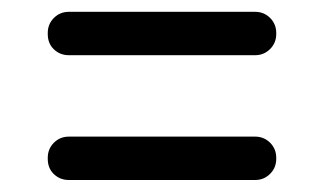

<svg xmlns="http://www.w3.org/2000/svg" viewBox="-20 -465 540 320"><path d="M94.7 -373Q80.1 -373 69.8 -382.8Q59.6 -392.6 59.6 -408.2V-410.2Q59.6 -424.8 69.8 -435.1Q80.1 -445.3 94.7 -445.3H405.3Q419.9 -445.3 430.2 -435.1Q440.4 -424.8 440.4 -410.2V-408.2Q440.4 -393.6 430.2 -383.3Q419.9 -373 405.3 -373ZM94.7 -165Q80.1 -165 69.8 -174.8Q59.6 -184.6 59.6 -200.2V-202.1Q59.6 -216.8 69.8 -227.1Q80.1 -237.3 94.7 -237.3H405.3Q419.9 -237.3 430.2 -227.1Q440.4 -216.8 440.4 -202.1V-200.2Q440.4 -185.5 430.2 -175.3Q419.9 -165 405.3 -165Z"/></svg>

Font: Rounded-L Mgen+ 2m regular
Style: Regular
Weight: 400
Designer: [Source Han Sans]
Ryoko NISHIZUKA  (kana & ideographs); Paul D. Hunt (Latin, Greek & Cyrillic); Wenlong ZHANG  (bopomofo
Version: Version 1.059.20150602